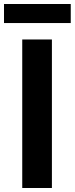

<svg xmlns="http://www.w3.org/2000/svg" viewBox="-20 -938 373 958"><path d="M91 -741H239V0H91ZM0 -918H333V-823H0Z"/></svg>

Font: Merged Yaku Han JP
Style: Bold
Weight: 700
Designer: Ryoko NISHIZUKA 西塚涼子 (kana, bopomofo & ideographs); Paul D. Hunt (Latin, Greek & Cyrillic); Sandoll Communications 산돌커뮤니
Foundry: Adobe
Version: Version 2.004